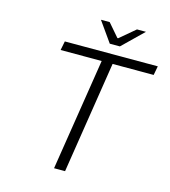

<svg xmlns="http://www.w3.org/2000/svg" viewBox="-119 -916 898 1012"><g transform="rotate(15 329.5 -410.0)"><path d="M383.8 -710 306.2 -819.8H354L415 -749H418.9L502.9 -819.8H551.8L439 -710ZM270 0 366.2 -610.8H142.1L151.9 -660.2H659.2L649.9 -610.8H425.8L330.1 0Z"/></g></svg>

Font: Office Code Pro Light Italic
Style: Regular
Weight: 300
Italic angle: -9°
Designer: Nathan Rutzky & Paul D. Hunt
Foundry: Adobe Systems Incorporated
Version: Version 1.004;PS 001.004;hotconv 1.0.70;makeotf.lib2.5.58329